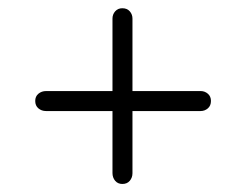

<svg xmlns="http://www.w3.org/2000/svg" viewBox="-20 -586 598 466"><path d="M65.5 -341Q65.5 -352 73.2 -358.5Q81 -365 92 -365H467Q477 -365 484.5 -358.5Q492 -352 492 -341Q492 -329.5 484.5 -323Q477 -316.5 467 -316.5H91.5Q81 -316.5 73.2 -323Q65.5 -329.5 65.5 -341ZM277 -139.5Q266 -139.5 259.5 -147.2Q253 -155 253 -166V-541Q253 -551 259.5 -558.5Q266 -566 277 -566Q288.5 -566 295 -558.5Q301.5 -551 301.5 -541V-165.5Q301.5 -155 295 -147.2Q288.5 -139.5 277 -139.5Z"/></svg>

Font: Fraunces 10pt
Style: Regular
Weight: 400
Version: Version 1.000;[b76b70a41]